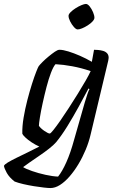

<svg xmlns="http://www.w3.org/2000/svg" viewBox="-84 -752 594 972"><path d="M171 200Q161 200 138 197.5Q115 195 87.5 190.5Q60 186 34 180Q8 174 -10 167Q-37 146 -49.5 123.5Q-62 101 -64 88Q-62 81 -44.5 70.5Q-27 60 -0.5 47Q26 34 56 19.5Q86 5 115 -10Q95 -19 76 -31.5Q57 -44 44 -56.5Q31 -69 29 -75Q28 -112 35.5 -156.5Q43 -201 54.5 -245.5Q66 -290 78 -327.5Q90 -365 99.5 -389Q109 -413 112 -417Q118 -425 131.5 -438.5Q145 -452 162 -466Q179 -480 193.5 -490Q208 -500 217 -500Q235 -500 262.5 -491.5Q290 -483 321 -469.5Q352 -456 381 -439L392 -500Q400 -500 412.5 -499Q425 -498 437.5 -494.5Q450 -491 458 -482.5Q466 -474 466 -460Q466 -459 465.5 -455Q465 -451 464 -445L375 -72Q366 -33 350 5.5Q334 44 313 79Q292 114 268 141.5Q244 169 219.5 184.5Q195 200 171 200ZM210 142Q231 116 252 69Q273 22 291 -44L345 -233Q352 -256 358.5 -275.5Q365 -295 369 -301L364 -304Q342 -262 314 -211Q286 -160 257 -113Q228 -66 200 -32Q188 -18 164.5 0.5Q141 19 115 36.5Q89 54 67 69.5Q45 85 33 94Q47 103 78.5 114Q110 125 146.5 133Q183 141 210 142ZM168 -76Q172 -76 186.5 -94Q201 -112 221.5 -141.5Q242 -171 265 -206.5Q288 -242 310 -277.5Q332 -313 349.5 -343.5Q367 -374 375 -392Q328 -408 282 -416.5Q236 -425 197 -427Q186 -415 174 -383.5Q162 -352 151.5 -311.5Q141 -271 132 -230Q123 -189 118 -157.5Q113 -126 113 -115Q122 -102 141 -89Q160 -76 168 -76ZM309 -603Q301 -603 290 -615.5Q279 -628 271 -644Q263 -660 263 -672Q263 -680 273.5 -690.5Q284 -701 299 -710.5Q314 -720 328.5 -726Q343 -732 351 -732Q360 -732 370 -719.5Q380 -707 387 -690.5Q394 -674 394 -662Q394 -654 384.5 -643.5Q375 -633 360 -623.5Q345 -614 331.5 -608.5Q318 -603 309 -603Z"/></svg>

Font: Texturina Medium 12pt
Style: Italic
Weight: 400
Italic angle: -11°
Version: Version 1.002